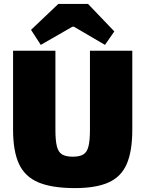

<svg xmlns="http://www.w3.org/2000/svg" viewBox="-20 -950 745 984"><path d="M658 -690V-285Q658 -175 629.5 -109.5Q601 -44 536.5 -15Q472 14 364 14Q247 14 177.5 -15Q108 -44 77.5 -109.5Q47 -175 47 -285V-690H264V-285Q264 -230 271.5 -200Q279 -170 298.5 -158.5Q318 -147 353 -147Q388 -147 407 -158.5Q426 -170 433.5 -200Q441 -230 441 -285V-690ZM431 -930 566 -789 518 -720 359 -813H351L189 -720L139 -797L279 -930Z"/></svg>

Font: Exo 2 Black
Style: Regular
Weight: 900
Designer: Natanael Gama
Foundry: Natanael Gama
Version: Version 2.010